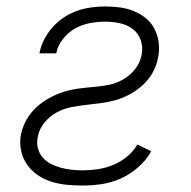

<svg xmlns="http://www.w3.org/2000/svg" viewBox="-20 -562 590 594"><path d="M235 12Q210 12 185 9.5Q160 7 137 -0.5Q114 -8 95 -21.5Q76 -35 63 -54Q50 -73 45 -97Q40 -121 45 -147Q50 -170 62 -191.5Q74 -213 92.5 -230Q111 -247 133 -259Q155 -271 177.5 -278Q200 -285 223 -288Q246 -291 269.5 -293Q293 -295 316.5 -299.5Q340 -304 361.5 -316.5Q383 -329 398.5 -349Q414 -369 418 -392Q423 -416 415.5 -437.5Q408 -459 391 -472Q374 -485 351.5 -490Q329 -495 305 -495Q282 -495 258 -490.5Q234 -486 212.5 -474Q191 -462 174.5 -441Q158 -420 154 -397H102Q106 -419 116.5 -439.5Q127 -460 142.5 -477.5Q158 -495 177.5 -508Q197 -521 218.5 -528.5Q240 -536 262 -539Q284 -542 305 -542Q328 -542 351 -539Q374 -536 394.5 -527.5Q415 -519 431.5 -505.5Q448 -492 458 -472.5Q468 -453 471 -430.5Q474 -408 469 -384Q465 -361 453.5 -339.5Q442 -318 423.5 -300.5Q405 -283 383 -271Q361 -259 338.5 -252.5Q316 -246 292.5 -243Q269 -240 246.5 -237.5Q224 -235 200.5 -230.5Q177 -226 155 -214Q133 -202 117 -182Q101 -162 97 -139Q93 -121 97 -104.5Q101 -88 111.5 -75.5Q122 -63 136.5 -55.5Q151 -48 167 -43.5Q183 -39 200.5 -37Q218 -35 236 -35Q259 -35 282.5 -38.5Q306 -42 329.5 -51.5Q353 -61 373 -77.5Q393 -94 405 -115L448 -94Q433 -67 408 -45Q383 -23 354 -10Q325 3 295 7.5Q265 12 235 12Z"/></svg>

Font: Lode Dark Term
Style: Italic
Weight: 400
Italic angle: -11°
Monospace: yes
Designer: Belleve Invis
Foundry: Belleve Invis
Version: Version 29.2.0